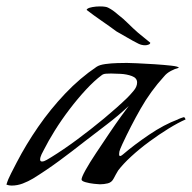

<svg xmlns="http://www.w3.org/2000/svg" viewBox="-20 -572 598 598"><path d="M16 6Q8 6 0 3Q5 -14 14.5 -32Q24 -50 32 -66Q61 -122 99 -177Q137 -232 183 -280.5Q229 -329 281 -364Q290 -370 308 -372.5Q326 -375 345.5 -375.5Q365 -376 375 -376Q381 -376 406 -375Q431 -374 461 -372Q491 -370 513.5 -367.5Q536 -365 537 -361Q525 -358 512 -351Q499 -344 491 -334Q449 -288 418 -233.5Q387 -179 361 -123Q358 -116 354.5 -108Q351 -100 351 -92Q351 -86 354 -86Q356 -86 359 -88Q362 -90 363 -91Q398 -121 444.5 -152.5Q491 -184 534 -200Q535 -201 543 -204Q551 -207 552 -207Q555 -207 556 -204.5Q557 -202 558 -200Q535 -190 505 -171.5Q475 -153 444.5 -130.5Q414 -108 388.5 -84.5Q363 -61 348 -41Q344 -35 341 -29Q338 -23 334 -16Q328 -4 316 -1Q304 2 291 2Q287 2 273 0.5Q259 -1 246.5 -4.5Q234 -8 234 -13Q234 -20 246.5 -42.5Q259 -65 279 -95Q299 -125 319.5 -155.5Q340 -186 357 -209.5Q374 -233 381 -242Q349 -212 313.5 -185Q278 -158 243 -131Q205 -101 165 -71.5Q125 -42 83 -16Q68 -7 51 -0.5Q34 6 16 6ZM111 -69Q117 -69 125.5 -74Q134 -79 139 -82Q178 -106 220.5 -137.5Q263 -169 304 -203Q345 -237 377 -268Q385 -276 396 -289Q407 -302 407 -315Q407 -329 391 -335Q375 -341 355.5 -342Q336 -343 326 -343Q320 -343 311 -342.5Q302 -342 297 -338Q274 -321 248 -293Q222 -265 196.5 -231.5Q171 -198 150.5 -165Q130 -132 117 -106Q114 -101 109.5 -91.5Q105 -82 105 -75Q105 -69 111 -69ZM432 -431Q421 -431 411 -436Q393 -445 374.5 -456Q356 -467 343 -474Q320 -491 296 -507.5Q272 -524 250 -541Q250 -544 253 -545Q257 -548 268 -550Q279 -552 291 -552Q310 -552 317 -548Q325 -544 332 -539Q339 -534 347 -527Q364 -514 379 -499Q394 -484 410 -470L448 -439Q448 -435 442.5 -433Q437 -431 432 -431Z"/></svg>

Font: My Soul
Style: Regular
Weight: 400
Designer: Robert E. Leuschke
Foundry: Robert E. Leuschke
Version: Version 1.010; ttfautohint (v1.8.4.7-5d5b)